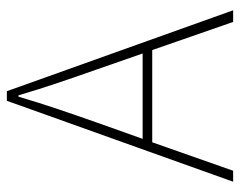

<svg xmlns="http://www.w3.org/2000/svg" viewBox="-90 -610 700 560"><g transform="rotate(-90 260.0 -330.0)"><path d="M476 0H510L274 -660H246L10 0H42L125 -236H394L476 0ZM135 -264 182 -396C210 -476 234 -544 258 -626H262C286 -544 310 -476 338 -396L384 -264H135Z"/></g></svg>

Font: Assistant ExtraLight
Style: Regular
Weight: 275
Designer: Hebrew By Ben Nathan, Latin by Paul Hunt
Version: Version 2.001;PS 002.001;hotconv 1.0.88;makeotf.lib2.5.64775